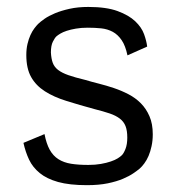

<svg xmlns="http://www.w3.org/2000/svg" viewBox="-20 -525 510 556"><path d="M47.9 -111.3 108.9 -136.7Q114.3 -108.9 124 -91.3Q133.8 -73.7 149.2 -64Q164.6 -54.2 185.8 -50.8Q207 -47.4 235.8 -47.4Q255.9 -47.4 272.2 -50.3Q288.6 -53.2 300.8 -57.4Q313 -61.5 320.8 -66.4Q328.6 -71.3 332.5 -75.2Q337.9 -80.1 343.3 -93.5Q348.6 -106.9 348.6 -126.5Q348.6 -147 343.5 -159.9Q338.4 -172.9 326.9 -181.6Q315.4 -190.4 297.4 -196.5Q279.3 -202.6 253.9 -209Q209 -221.2 172.4 -232.7Q135.7 -244.1 109.9 -260.7Q84 -277.3 70.1 -302Q56.2 -326.7 56.2 -365.7Q56.2 -383.3 59.6 -397.7Q63 -412.1 68.1 -423.3Q73.2 -434.6 79.3 -442.6Q85.4 -450.7 90.3 -455.6Q96.7 -461.9 108.9 -470.5Q121.1 -479 139.2 -486.6Q157.2 -494.1 181.4 -499.5Q205.6 -504.9 235.8 -504.9Q288.1 -504.9 320.6 -492.9Q353 -481 371.6 -463.4Q390.1 -445.8 397.2 -426Q404.3 -406.2 406.2 -390.1L349.1 -364.7Q343.3 -392.6 332.3 -408.7Q321.3 -424.8 306.4 -432.9Q291.5 -440.9 273.2 -442.9Q254.9 -444.8 233.9 -444.8Q214.8 -444.8 199.7 -442.1Q184.6 -439.5 173.3 -435.8Q162.1 -432.1 154.8 -427.7Q147.5 -423.3 143.6 -419.9Q138.7 -415.5 133.1 -404.3Q127.4 -393.1 127.4 -373Q128.4 -355 132.8 -343Q137.2 -331.1 148.2 -322.5Q159.2 -314 178 -307.4Q196.8 -300.8 227.1 -293.5Q245.1 -288.1 266.6 -282.7Q288.1 -277.3 309.8 -270Q331.5 -262.7 351.8 -252.2Q372.1 -241.7 387.7 -226.1Q403.3 -210.4 412.8 -188.5Q422.4 -166.5 422.4 -136.2Q422.4 -117.7 418.9 -101.8Q415.5 -85.9 410.2 -73.5Q404.8 -61 397.9 -51.8Q391.1 -42.5 384.3 -36.6Q377.9 -31.2 366.2 -23.2Q354.5 -15.1 336.2 -7.3Q317.9 0.5 292 5.9Q266.1 11.2 231.9 11.2Q181.2 11.2 148.2 2Q115.2 -7.3 95 -23.9Q74.7 -40.5 64.2 -62.7Q53.7 -85 47.9 -111.3Z"/></svg>

Font: Metrophobic
Style: Regular
Weight: 400
Designer: vernon adams
Foundry: vernon adams
Version: Version 1.000